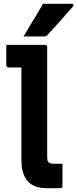

<svg xmlns="http://www.w3.org/2000/svg" viewBox="-20 -985 405 1005"><path d="M13 -750Q20 -750 40.5 -750Q61 -750 87 -750Q113 -750 139.5 -750Q166 -750 186.5 -750Q207 -750 216 -750Q220 -750 222 -748.5Q224 -747 225.5 -745Q227 -743 227 -739Q227 -684 227 -626Q227 -568 227 -509.5Q227 -451 227 -392Q227 -333 227 -275Q227 -217 227 -162Q227 -153 228 -147Q229 -141 234 -136Q239 -131 246 -129.5Q253 -128 264 -128Q271 -128 281 -128Q291 -128 296 -128H307Q307 -101 307 -69.5Q307 -38 307 -11Q307 -7 305.5 -5Q304 -3 302 -1.5Q300 0 296 0Q290 0 276 0Q262 0 247 0Q232 0 222 0Q191 0 166.5 -9Q142 -18 125.5 -36Q109 -54 100.5 -82Q92 -110 92 -147Q92 -193 92 -242Q92 -291 92 -341Q92 -391 92 -441Q92 -491 92 -539.5Q92 -588 92 -632H86Q82 -632 69.5 -632Q57 -632 44 -632Q31 -632 24 -632Q19 -632 16 -635Q13 -638 13 -643Q13 -670 13 -696.5Q13 -723 13 -750ZM205 -965Q243 -965 264.5 -965Q286 -965 305.5 -965Q325 -965 356 -965Q362 -965 364 -960.5Q366 -956 362 -951Q343 -930 329 -914Q315 -898 301.5 -882.5Q288 -867 270.5 -848Q253 -829 227 -800Q225 -798 221 -796Q217 -794 211 -794Q183 -794 165.5 -794Q148 -794 134 -794Q120 -794 103 -794Q121 -825 137.5 -852Q154 -879 171 -907Q188 -935 205 -965Z"/></svg>

Font: Recursive
Style: Bold
Weight: 700
Version: Version 1.085